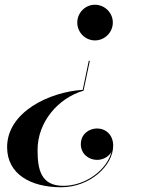

<svg xmlns="http://www.w3.org/2000/svg" viewBox="-20 -550 610 810"><path d="M456 -455C456 -496 422 -530 380.5 -530C339.5 -530 306 -496 306 -455C306 -413.5 339.5 -379.5 380.5 -379.5C422 -379.5 456 -413.5 456 -455ZM332.5 -167.5 359 -293.5H354.5L329 -171C188 -162 10 -77.5 10 71C10 183.5 108 240 238 240C359 240 457.5 149 457.5 64.5C457.5 18.5 426 -8 389.5 -8C358 -8 321 13.5 321 58.5C321 98.5 353.5 124.5 389.5 124.5C414.5 124.5 438.5 111.5 450 91C432 165.5 342 234 247 234C150.5 234 138.5 161.5 138.5 82.5C138.5 -35.5 225.5 -136.5 332.5 -167.5Z"/></svg>

Font: Bodoni* 36pt Medium
Style: Italic
Weight: 500
Italic angle: -13°
Version: Version 2.3